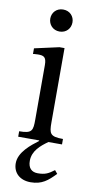

<svg xmlns="http://www.w3.org/2000/svg" viewBox="-98 -714 481 971"><g transform="rotate(10 142.5 -228.5)"><path d="M133 216C192 216 221 190 259 151L245 134C216 156 199 165 161 165C130 165 111 147 111 110C111 58 151 26 187 0H257V-28C190 -28 185 -43 185 -101V-482H159L33 -454V-425C33 -425 44 -427 58 -427C87 -427 102 -423 102 -380V-101C102 -44 99 -28 32 -28V0H140V3C103 31 43 77 43 134C43 184 79 216 133 216ZM145 -560C180 -560 202 -586 202 -617C202 -647 180 -673 145 -673C110 -673 88 -647 88 -617C88 -586 111 -560 145 -560Z"/></g></svg>

Font: STIX Two Text
Style: Regular
Weight: 400
Designer: Ross Mills, John Hudson & Paul Hanslow, Tiro Typeworks Ltd; with prior portions MicroPress Inc., and Coen Hoffman.
Foundry: Tiro Typeworks Ltd
Version: Version 2.13 b171